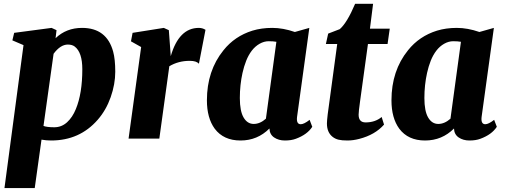

<svg xmlns="http://www.w3.org/2000/svg" viewBox="-20 -711 2592 985"><path d="M265.1 -515.1Q320.3 -567.9 400.9 -567.9Q527.3 -567.9 560.5 -446.3Q571.3 -406.7 571.3 -343Q571.3 -279.3 547.9 -212.6Q524.4 -146 481.4 -96.7Q388.7 9.8 242.2 9.8Q216.8 9.8 192.9 5.4L158.2 253.9H2.9L100.6 -479.5L43.5 -503.9L52.7 -542.5L244.6 -567.9L270 -556.2ZM203.1 -64.9Q221.2 -58.1 258.5 -58.1Q295.9 -58.1 324 -83.7Q352.1 -109.4 369.1 -151.4Q402.3 -231.4 402.3 -356Q402.3 -442.4 363.3 -472.2Q350.1 -482.4 328.1 -482.4Q290 -482.4 254.9 -435.1Z M856 -422.9Q897.9 -567.9 1000 -567.9Q1018.6 -567.9 1034.2 -558.1L1000.5 -383.8Q987.8 -398.9 953.6 -398.9Q895 -398.9 848.6 -371.1L797.4 0H639.6L704.1 -469.7L651.9 -499L660.2 -542.5L820.3 -567.9L846.2 -556.2Z M1362.3 -51.8Q1300.8 9.8 1213.9 9.8Q1127 9.8 1081.5 -50.8Q1041.5 -105.5 1041.5 -196.3Q1041.5 -348.1 1126.5 -453.1Q1184.1 -525.4 1274.9 -553.7Q1321.3 -567.9 1376.7 -567.9Q1432.1 -567.9 1492.7 -546.9L1566.9 -567.9L1503.9 -110.8Q1499.5 -73.7 1522.9 -73.7Q1539.6 -73.7 1568.4 -96.2L1582 -60.5Q1556.2 -20.5 1497.6 1Q1474.1 9.8 1441.7 9.8Q1409.2 9.8 1386.2 -5.9Q1363.3 -21.5 1362.3 -51.8ZM1344.2 -102.1 1397.9 -496.6Q1381.8 -499.5 1358.4 -499.5Q1335 -499.5 1312 -486.6Q1289.1 -473.6 1272 -451.4Q1254.9 -429.2 1243.2 -399.7Q1231.4 -370.1 1224.1 -336.9Q1210.4 -274.9 1210.4 -208Q1210.4 -141.1 1229.7 -108.2Q1249 -75.2 1281.5 -75.2Q1314 -75.2 1344.2 -102.1Z M1855.5 -83Q1904.8 -83 1938 -110.8L1950.2 -71.8Q1904.3 -19.5 1823.2 1.5Q1791.5 9.8 1762.5 9.8Q1733.4 9.8 1716.6 5.6Q1699.7 1.5 1686.5 -8.8Q1657.2 -31.7 1657.2 -77.6Q1657.2 -90.3 1661.1 -124L1710 -485.4H1651.9L1663.6 -538.6L1723.1 -561.5Q1760.7 -594.2 1801.8 -691.4H1894L1877.9 -564H1979.5L1968.3 -485.4H1867.7L1827.1 -190.4Q1819.8 -138.2 1819.8 -122.6Q1819.8 -83 1855.5 -83Z M2309.1 -51.8Q2247.6 9.8 2160.6 9.8Q2073.7 9.8 2028.3 -50.8Q1988.3 -105.5 1988.3 -196.3Q1988.3 -348.1 2073.2 -453.1Q2130.9 -525.4 2221.7 -553.7Q2268.1 -567.9 2323.5 -567.9Q2378.9 -567.9 2439.5 -546.9L2513.7 -567.9L2450.7 -110.8Q2446.3 -73.7 2469.7 -73.7Q2486.3 -73.7 2515.1 -96.2L2528.8 -60.5Q2502.9 -20.5 2444.3 1Q2420.9 9.8 2388.4 9.8Q2356 9.8 2333 -5.9Q2310.1 -21.5 2309.1 -51.8ZM2291 -102.1 2344.7 -496.6Q2328.6 -499.5 2305.2 -499.5Q2281.7 -499.5 2258.8 -486.6Q2235.8 -473.6 2218.8 -451.4Q2201.7 -429.2 2189.9 -399.7Q2178.2 -370.1 2170.9 -336.9Q2157.2 -274.9 2157.2 -208Q2157.2 -141.1 2176.5 -108.2Q2195.8 -75.2 2228.3 -75.2Q2260.7 -75.2 2291 -102.1Z"/></svg>

Font: Merriweather
Style: Heavy Italic
Weight: 900
Italic angle: -7°
Designer: Eben Sorkin
Foundry: Eben Sorkin
Version: Version 1.001